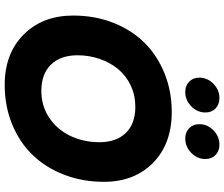

<svg xmlns="http://www.w3.org/2000/svg" viewBox="-89 -868 964 826"><g transform="rotate(90 393.0 -455.0)"><path d="M762.2 -419.9Q762.2 -327.6 731.4 -248.3Q700.7 -168.9 646.2 -112.8Q591.8 -56.6 513.9 -24.9Q436 6.8 345.2 6.8Q210.4 6.8 128.7 -74.7Q46.9 -156.2 46.9 -288.1Q46.9 -380.4 77.6 -459.2Q108.4 -538.1 162.8 -593.5Q217.3 -648.9 294.7 -680.4Q372.1 -711.9 461.9 -711.9Q598.6 -711.9 680.4 -631.6Q762.2 -551.3 762.2 -419.9ZM217.8 -306.2Q217.8 -233.9 257.8 -192.4Q297.9 -150.9 371.1 -150.9Q437 -150.9 488 -185.8Q539.1 -220.7 565.4 -277.3Q591.8 -334 591.8 -400.9Q591.8 -473.1 552 -514.2Q512.2 -555.2 439.9 -555.2Q389.6 -555.2 347.4 -535.2Q305.2 -515.1 277.1 -481Q249 -446.8 233.4 -401.6Q217.8 -356.4 217.8 -306.2ZM376 -770Q348.6 -770 331.3 -786.9Q314 -803.7 314 -830.1Q314 -865.7 340.6 -891.4Q367.2 -917 401.9 -917Q429.7 -917 446.8 -900.1Q463.9 -883.3 463.9 -856.9Q463.9 -821.3 437.3 -795.7Q410.6 -770 376 -770ZM576.2 -770Q548.8 -770 531.5 -786.9Q514.2 -803.7 514.2 -830.1Q514.2 -865.7 540.8 -891.4Q567.4 -917 602.1 -917Q629.9 -917 647 -900.1Q664.1 -883.3 664.1 -856.9Q664.1 -821.3 637.5 -795.7Q610.8 -770 576.2 -770Z"/></g></svg>

Font: SVN-Poppins
Style: Bold Italic
Weight: 700
Italic angle: -10°
Designer: Ninad Kale (Devanagari), Jonny Pinhorn (Latin)
Foundry: Indian Type Foundry
Version: Version 3.002 2017